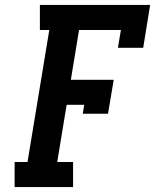

<svg xmlns="http://www.w3.org/2000/svg" viewBox="-20 -755 640 775"><path d="M39 0V-101H91L179 -634H141V-735H586L558 -562H456L468 -634H299L266 -433H439L416 -296H314L320 -332H249L211 -101H275V0Z"/></svg>

Font: Iosevka Slab Extended Oblique
Style: Bold
Weight: 700
Width: 7
Italic angle: -9°
Monospace: yes
Designer: Belleve Invis
Foundry: Belleve Invis
Version: Version 11.1.1; ttfautohint (v1.8.3)